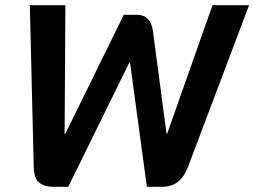

<svg xmlns="http://www.w3.org/2000/svg" viewBox="-20 -720 980 740"><path d="M110 -78 95 -700H232L229 -203H231L457 -663H507Q560 -663 569 -603L622 -204H624L799 -700H940L705 -78Q690 -38 665.5 -19Q641 0 604 0H546L481 -480H479L243 0H185Q153 0 132 -15.5Q111 -31 110 -78Z"/></svg>

Font: Bai Jamjuree
Style: Bold Italic
Weight: 700
Italic angle: -10°
Designer: Katatrad Aksorn Co.,Ltd.
Foundry: Cadson Demak Co.,Ltd.
Version: Version 1.000; ttfautohint (v1.6)